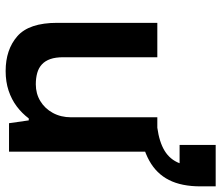

<svg xmlns="http://www.w3.org/2000/svg" viewBox="-72 -701 785 681"><g transform="rotate(90 320.5 -360.5)"><path d="M232 12Q156 12 108.5 -29.5Q61 -71 61 -171V-526H183V-193Q183 -165 189.5 -146.5Q196 -128 208.5 -116.5Q221 -105 239 -100Q257 -95 279 -95Q312 -95 338.5 -111Q365 -127 380.5 -155.5Q396 -184 396 -220V-526H518V0H417L407 -70H400Q382 -46 357.5 -27.5Q333 -9 301.5 1.5Q270 12 232 12ZM433 -462V-526Q484 -533 515 -552Q546 -571 559 -605H494V-733H641V-679Q641 -612 618.5 -567.5Q596 -523 550 -497.5Q504 -472 433 -462Z"/></g></svg>

Font: Archivo SemiBold SemiBold
Style: Regular
Weight: 600
Version: Version 2.001